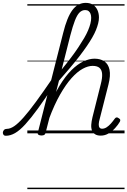

<svg xmlns="http://www.w3.org/2000/svg" viewBox="-190 -927 886 1335"><path d="M-149 17Q-161 17 -166 9.5Q-171 2 -170 -7Q-169 -16 -162 -23.5Q-155 -31 -143 -31Q-119 -31 -91.5 -49.5Q-64 -68 -27 -109.5Q10 -151 59.5 -218.5Q109 -286 176 -384Q186 -399 192 -392.5Q198 -386 198 -370Q198 -354 189 -341Q124 -241 74 -172.5Q24 -104 -14.5 -62Q-53 -20 -85.5 -1.5Q-118 17 -149 17ZM510 16Q487 16 472 7Q457 -2 450 -19Q443 -36 444.5 -59.5Q446 -83 453 -112L511 -343Q522 -385 520 -413Q518 -441 502 -455Q486 -469 454 -469Q422 -469 384.5 -448.5Q347 -428 307.5 -384Q268 -340 228 -270Q188 -200 151 -101L147 -170Q184 -265 224.5 -331.5Q265 -398 307 -439.5Q349 -481 390 -500Q431 -519 467 -519Q508 -519 535.5 -500.5Q563 -482 571.5 -442Q580 -402 564 -339L504 -103Q497 -79 496.5 -63.5Q496 -48 502 -40Q508 -32 520 -32Q536 -32 551.5 -42Q567 -52 581.5 -68.5Q596 -85 608 -102Q613 -109 619.5 -110.5Q626 -112 634 -106Q645 -100 646 -93.5Q647 -87 643 -80Q631 -59 611 -37Q591 -15 565.5 0.5Q540 16 510 16ZM98 15Q85 15 77.5 10Q70 5 73 -5L249 -697Q276 -807 313.5 -857Q351 -907 406 -907Q437 -907 457 -893.5Q477 -880 487.5 -857Q498 -834 498 -805Q498 -786 492.5 -764Q487 -742 477 -717.5Q467 -693 450.5 -664.5Q434 -636 412 -604Q390 -572 361.5 -535Q333 -498 297.5 -456Q262 -414 220 -366L127 -4Q125 6 118.5 10.5Q112 15 98 15ZM239 -444Q275 -488 304 -526.5Q333 -565 355.5 -599Q378 -633 395 -662Q412 -691 422.5 -716Q433 -741 438.5 -762.5Q444 -784 444 -803Q444 -819 439.5 -831Q435 -843 426 -850Q417 -857 402 -857Q380 -857 363 -840Q346 -823 331 -784.5Q316 -746 299 -681ZM0 378H676V388H0ZM0 -20H676V0H0ZM0 -505H676V-500H0ZM0 -898H676V-888H0Z"/></svg>

Font: Playwrite DE SAS Guides
Style: Regular
Weight: 400
Designer: Veronika Burian, José Scaglione
Foundry: TypeTogether
Version: Version 1.003